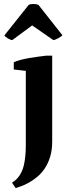

<svg xmlns="http://www.w3.org/2000/svg" viewBox="-20 -746 373 959"><path d="M108.9 -392.1 48.8 -398.9V-435.1Q62 -441.4 82.5 -446.8Q103 -452.1 125.7 -456.1Q148.4 -460 170.7 -462.9Q192.9 -465.8 209.5 -467.8H240.7V-39.1Q240.7 3.9 230.5 37.1Q220.2 70.3 203.6 95.2Q187 120.1 165.5 137.7Q144 155.3 123.3 166.7Q102.5 178.2 85 184.3Q67.4 190.4 58.1 193.4L40 166.5Q46.9 162.1 55.2 155.5Q63.5 148.9 71.5 138.9Q79.6 128.9 86.7 114.7Q93.8 100.6 98.6 81.5Q103.5 61.5 106.2 36.1Q108.9 10.7 108.9 -21.5ZM41.5 -545.9Q32.2 -545.9 18.1 -554.9Q3.9 -564 2 -569.3L123 -721.2Q130.4 -726.1 146.7 -726.1Q163.1 -726.1 172.4 -721.2L291.5 -570.3Q290.5 -567.9 284.7 -563.7Q278.8 -559.6 272 -555.7Q265.1 -551.8 257.8 -548.8Q250.5 -545.9 246.1 -545.9L140.6 -619.1Z"/></svg>

Font: PT Astra Serif
Style: Bold
Weight: 700
Designer: A.Korolkova, I. Chaeva
Foundry: ParaType Ltd
Version: Version 1.002